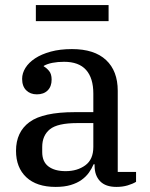

<svg xmlns="http://www.w3.org/2000/svg" viewBox="-20 -723 589 755"><path d="M199 12Q124 12 83.5 -26Q43 -64 43 -130Q43 -204 96 -243Q149 -282 274 -282H347V-355Q347 -416 318.5 -448Q290 -480 232 -480Q207 -480 186.5 -476Q166 -472 152 -464V-462Q163 -456 173 -444Q183 -432 183 -410Q183 -383 167.5 -367.5Q152 -352 125 -352Q99 -352 83 -368Q67 -384 67 -413Q67 -435 80 -456Q93 -477 118 -493.5Q143 -510 179.5 -520Q216 -530 263 -530Q351 -530 397 -487Q443 -444 443 -366V-47H515V-8Q502 0 482 6Q462 12 438 12Q395 12 373.5 -10.5Q352 -33 352 -71V-77H348Q341 -60 329.5 -44Q318 -28 300.5 -15.5Q283 -3 258 4.5Q233 12 199 12ZM238 -50Q284 -50 315.5 -73Q347 -96 347 -145V-239H284Q206 -239 176 -214.5Q146 -190 146 -145V-125Q146 -87 170.5 -68.5Q195 -50 238 -50ZM121 -703H407V-640H121Z"/></svg>

Font: IBM Plex Serif Text
Style: Regular
Weight: 450
Designer: Mike Abbink, Paul van der Laan, Pieter van Rosmalen
Foundry: Bold Monday
Version: Version 3.001